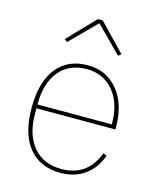

<svg xmlns="http://www.w3.org/2000/svg" viewBox="-113 -824 759 916"><g transform="rotate(15 266.5 -365.5)"><path d="M256 -743H280L408 -610L394 -599L268 -726L142 -599L128 -610ZM272 12Q172 12 116 -56Q60 -124 60 -253Q60 -381 114.5 -449.5Q169 -518 268 -518Q360 -518 416.5 -449.5Q473 -381 473 -266V-256H83V-229Q83 -126 133 -66.5Q183 -7 272 -7Q400 -7 447 -131L465 -124Q442 -60 392.5 -24Q343 12 272 12ZM268 -499Q180 -499 131.5 -439.5Q83 -380 83 -277V-275H450V-279Q450 -379 400 -439Q350 -499 268 -499Z"/></g></svg>

Font: IBM Plex Sans Thin
Style: Regular
Weight: 100
Designer: Mike Abbink, Paul van der Laan, Pieter van Rosmalen
Foundry: Bold Monday
Version: Version 3.0